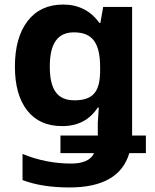

<svg xmlns="http://www.w3.org/2000/svg" viewBox="-20 -576 673 836"><path d="M615.2 90.8V14.2H555.2V-545.9H429.2L417 -476.1H413.1C374.5 -529.3 321.8 -556.2 254.9 -556.2C189 -556.2 137.2 -532.2 100.6 -484.9C63.5 -437 44.9 -370.6 44.9 -286.1C44.9 -203.6 63 -140.1 98.6 -94.7C134.3 -49.3 185.1 -26.9 251 -26.9C318.8 -26.9 370.6 -53.7 405.8 -107.9H410.2L405.8 -41V14.2H243.2V90.8H389.2C376 122.1 337.9 136.2 291 136.2C216.3 136.2 145.5 122.1 78.1 94.2V208C134.3 229.5 202.6 240.2 282.2 240.2C426.8 240.2 513.7 190.4 543 90.8ZM304.2 -139.2C230.5 -139.2 196.8 -184.6 196.8 -286.1C196.8 -388.2 231.9 -435.1 301.8 -435.1C382.3 -435.1 416 -389.6 416 -282.2V-270C416 -176.8 385.7 -139.2 304.2 -139.2Z"/></svg>

Font: Noto Reveo Sans
Style: Bold
Weight: 700
Designer: Monotype Design team
Foundry: Monotype Imaging Inc.
Version: Version 1.04